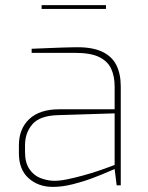

<svg xmlns="http://www.w3.org/2000/svg" viewBox="-20 -726 580 752"><path d="M187 6Q130 6 92 -28Q54 -62 54 -126V-157Q54 -221 94.5 -259.5Q135 -298 213 -298H429V-387Q429 -427 415.5 -456.5Q402 -486 368.5 -502.5Q335 -519 274 -519H104V-535Q135 -536 178 -538Q221 -540 276 -541Q340 -542 379 -524Q418 -506 435.5 -471.5Q453 -437 453 -387V0H437L429 -64Q428 -64 404.5 -53.5Q381 -43 344 -29Q307 -15 265.5 -4.5Q224 6 187 6ZM187 -18Q211 -17 242.5 -23.5Q274 -30 306.5 -39Q339 -48 367 -57.5Q395 -67 412 -73.5Q429 -80 429 -80V-282L207 -275Q136 -273 107 -239.5Q78 -206 78 -157V-131Q78 -89 95 -64Q112 -39 137.5 -29Q163 -19 187 -18ZM143 -691V-706H395V-691Z"/></svg>

Font: Exo Thin Thin
Style: Regular
Weight: 250
Version: Version 2.000